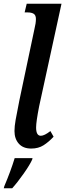

<svg xmlns="http://www.w3.org/2000/svg" viewBox="-25 -780 347 1021"><path d="M52 -83Q52 -108 58 -142Q64 -176 78 -246L158 -625Q166 -657 166 -679Q166 -699 154.5 -706.5Q143 -714 121 -714H106L117 -760H302L183 -214Q167 -132 167 -102Q167 -58 192 -58Q211 -58 243 -83L260 -53Q234 -25 206.5 -7.5Q179 10 141 10Q98 10 75 -16Q52 -42 52 -83ZM-2 210Q32 130 53 61H148L146 69Q134 96 101 143Q68 190 40 221H-5Z"/></svg>

Font: Noto Serif CondSemiBold
Style: Italic
Weight: 600
Width: 3
Italic angle: -12°
Designer: Monotype Design Team
Foundry: Monotype Imaging Inc.
Version: Version 1.001